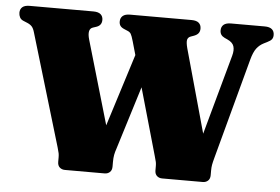

<svg xmlns="http://www.w3.org/2000/svg" viewBox="-50 -769 1221 838"><g transform="rotate(5 560.5 -350.0)"><path d="M531 -544.5 609.5 -533.5 478.5 -111.5Q473.5 -97.5 471 -84.2Q468.5 -71 468.5 -52.5V-32.5Q468.5 -16.5 459.2 -8.2Q450 0 436.5 0H263Q249 0 239.8 -8.2Q230.5 -16.5 230.5 -32.5V-52.5Q230.5 -62.5 229 -70.2Q227.5 -78 222.5 -95L76 -585Q71 -603 63.8 -611.2Q56.5 -619.5 43.5 -625L25.5 -632.5Q14.5 -637 9.8 -646.2Q5 -655.5 5 -666.5Q5 -682 15.2 -691Q25.5 -700 47 -700H326Q348 -700 358.2 -691Q368.5 -682 368.5 -666.5Q368.5 -643 346.5 -635L330 -629.5Q317.5 -625.5 314.8 -612Q312 -598.5 318.5 -576L453.5 -113L378.5 -61.5ZM886.5 -666Q886.5 -682 897 -691Q907.5 -700 929 -700H1076.5Q1098.5 -700 1108.8 -691Q1119 -682 1119 -666Q1119 -654.5 1113.5 -647.2Q1108 -640 1093.5 -633L1079.5 -626Q1060.5 -616.5 1048 -600Q1035.5 -583.5 1026.5 -550L908.5 -111.5Q902.5 -89.5 900.5 -78.2Q898.5 -67 898.5 -52.5V-32.5Q898.5 -16.5 889.2 -8.2Q880 0 866.5 0H688.5Q675 0 665.8 -8.2Q656.5 -16.5 656.5 -32.5V-52.5Q656.5 -61 655 -69Q653.5 -77 648 -95L508.5 -585Q501.5 -609.5 496.8 -617Q492 -624.5 483.5 -628L466 -635.5Q454.5 -640.5 449.5 -647.8Q444.5 -655 444.5 -666Q444.5 -682 455 -691Q465.5 -700 487 -700H756Q778 -700 788.2 -691Q798.5 -682 798.5 -666Q798.5 -654 792.5 -646Q786.5 -638 773.5 -633L759.5 -628Q747.5 -624 744.5 -613Q741.5 -602 748.5 -575.5L877.5 -111.5L809 -61.5L946.5 -560Q953.5 -585 948 -602Q942.5 -619 919 -629.5L907 -635Q896.5 -640 891.5 -647.5Q886.5 -655 886.5 -666Z"/></g></svg>

Font: Fraunces
Style: Regular
Weight: 900
Version: Version 1.000;[b76b70a41]